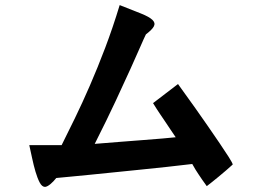

<svg xmlns="http://www.w3.org/2000/svg" viewBox="-20 -710 1040 754"><path d="M792 21Q781 6 773.5 -5Q766 -16 760 -25Q754 -34 748 -43.5Q742 -53 735 -66Q687 -60 634.5 -54.5Q582 -49 529 -43.5Q476 -38 425.5 -33Q375 -28 331.5 -23.5Q288 -19 254 -16Q220 -13 201 -11Q190 3 178 13Q166 23 157 24Q145 24 136 7Q127 -10 119.5 -35.5Q112 -61 106 -89.5Q100 -118 95 -140H222Q246 -188 274.5 -246.5Q303 -305 333 -374Q363 -443 393 -522Q423 -601 450 -690Q501 -670 533.5 -657Q566 -644 578.5 -632Q591 -620 584.5 -607Q578 -594 553 -575Q546 -561 531.5 -527.5Q517 -494 493 -441Q469 -388 434.5 -314Q400 -240 352 -145Q403 -149 451.5 -153Q500 -157 542 -160Q584 -163 617 -166Q650 -169 670 -171Q659 -187 650 -200.5Q641 -214 631 -229Q621 -244 609 -261.5Q597 -279 581 -305L679 -380Q686 -370 704.5 -344.5Q723 -319 746.5 -286Q770 -253 795.5 -216Q821 -179 842.5 -147.5Q864 -116 878.5 -93Q893 -70 894 -64Q882 -53 867.5 -40.5Q853 -28 839 -16.5Q825 -5 812.5 5Q800 15 792 21Z"/></svg>

Font: D2Coding ligature
Style: Bold
Weight: 700
Monospace: yes
Designer: Yong-Rak Park; Jeong-Hwan Yoon; Sang-Min Lee;
Foundry: NHN Corporation
Version: Version 1.3.2; Build 20180524